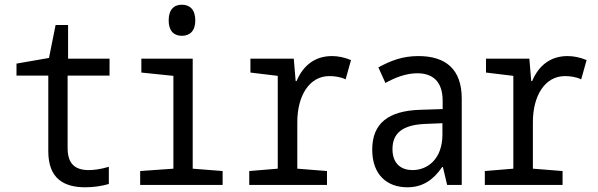

<svg xmlns="http://www.w3.org/2000/svg" viewBox="-20 -785 2540 815"><path d="M342 10C375 10 412 5 442 -4V-77C409 -67 379 -63 357 -63C296 -63 267 -92 267 -157V-464H445V-536H269V-679H216L188 -539L50 -515V-464H185V-143C185 -27 251 10 342 10Z M752 -633C786 -633 809 -654 809 -698C809 -744 786 -765 752 -765C718 -765 696 -744 696 -698C696 -655 717 -633 752 -633ZM575 0H925V-59L798 -69V-536H580V-477L716 -463V-69L575 -59Z M1038 0H1368V-59L1242 -69V-267C1242 -377 1292 -462 1378 -462C1398 -462 1426 -459 1447 -448L1470 -530C1441 -542 1414 -547 1389 -547C1316 -547 1266 -506 1239 -441H1235L1227 -536H1043V-477L1159 -463V-69L1038 -59Z M1709 10C1775 10 1820 -22 1857 -76H1860L1878 0H1940V-367C1940 -490 1873 -547 1756 -547C1689 -547 1640 -528 1586 -499L1616 -433C1656 -455 1703 -474 1751 -474C1813 -474 1859 -443 1859 -357V-322L1765 -319C1629 -315 1560 -262 1560 -150C1560 -41 1625 10 1709 10ZM1731 -63C1685 -63 1646 -88 1646 -152C1646 -221 1690 -255 1785 -259L1858 -262V-214C1858 -110 1795 -63 1731 -63Z M2038 0H2368V-59L2242 -69V-267C2242 -377 2292 -462 2378 -462C2398 -462 2426 -459 2447 -448L2470 -530C2441 -542 2414 -547 2389 -547C2316 -547 2266 -506 2239 -441H2235L2227 -536H2043V-477L2159 -463V-69L2038 -59Z"/></svg>

Font: Noto Sans Mono ExtraCondensed
Style: Regular
Weight: 400
Width: 2
Designer: Monotype Design Team
Foundry: Monotype Imaging Inc.
Version: Version 2.014